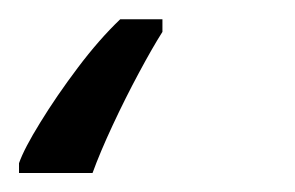

<svg xmlns="http://www.w3.org/2000/svg" viewBox="-72 40 307 200"><path d="M-52.2 220.2V210Q-46.9 194.8 -30 167.5Q-13.2 140.1 9 110.6Q31.2 81.1 53.2 60.1H97.2V73.2Q86.9 89.4 72.8 115.7Q58.6 142.1 45.4 170.4Q32.2 198.7 24.4 220.2Z"/></svg>

Font: Open Sans
Style: Italic
Weight: 400
Italic angle: -12°
Designer: Monotype Design Team
Foundry: Monotype Imaging Inc.
Version: Version 3.000; ttfautohint (v1.8.4)